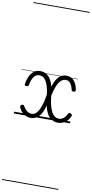

<svg xmlns="http://www.w3.org/2000/svg" viewBox="-194 -1331 1033 2152"><g transform="rotate(10 322.5 -255.0)"><path d="M193 17Q157 17 119 -6Q81 -29 60 -78Q54 -90 57.5 -97.5Q61 -105 70 -110Q82 -115 89 -112.5Q96 -110 100 -102Q113 -78 128.5 -62Q144 -46 160.5 -38Q177 -30 195 -30Q220 -30 240.5 -45.5Q261 -61 277 -91Q293 -121 306 -166.5Q319 -212 328 -271Q324 -310 316.5 -341Q309 -372 298.5 -396.5Q288 -421 275 -437.5Q262 -454 245.5 -462.5Q229 -471 210 -471Q177 -471 157 -450.5Q137 -430 126.5 -400Q116 -370 111 -342Q110 -334 104.5 -330Q99 -326 86 -326Q72 -326 68 -332Q64 -338 65 -345Q70 -386 87 -426Q104 -466 134 -492.5Q164 -519 209 -519Q252 -519 282 -499.5Q312 -480 332 -446Q352 -412 362 -368Q376 -416 396.5 -449.5Q417 -483 445 -501Q473 -519 508 -519Q539 -519 561.5 -507.5Q584 -496 600 -476Q616 -456 625.5 -431Q635 -406 639 -379Q641 -372 636.5 -365.5Q632 -359 619 -356Q609 -355 602 -358.5Q595 -362 593 -372Q588 -397 578 -419.5Q568 -442 551.5 -456.5Q535 -471 508 -471Q489 -471 470.5 -460.5Q452 -450 435.5 -426Q419 -402 405 -364Q391 -326 379 -270Q383 -223 391 -185Q399 -147 410 -117.5Q421 -88 435.5 -68.5Q450 -49 468.5 -39Q487 -29 507 -29Q525 -29 541.5 -36.5Q558 -44 572.5 -60.5Q587 -77 600 -102Q604 -110 611.5 -112.5Q619 -115 630 -110Q640 -105 643.5 -97.5Q647 -90 641 -78Q627 -45 604.5 -24Q582 -3 557 7Q532 17 507 17Q461 17 429 -4.5Q397 -26 377.5 -64Q358 -102 347 -151Q333 -92 310 -54.5Q287 -17 257 0Q227 17 193 17ZM0 747H640V757H0ZM0 -20H640V0H0ZM0 -505H640V-500H0ZM0 -1267H640V-1257H0Z"/></g></svg>

Font: Playwrite VN Guides
Style: Regular
Weight: 400
Designer: Veronika Burian, José Scaglione
Foundry: TypeTogether
Version: Version 1.003